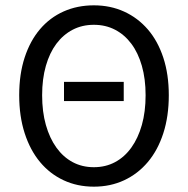

<svg xmlns="http://www.w3.org/2000/svg" viewBox="-20 -688 704 720"><path d="M220 -309V-381H444V-309ZM332 12Q270 12 218.5 -12Q167 -36 130 -80.5Q93 -125 72.5 -188.5Q52 -252 52 -331Q52 -410 72.5 -472.5Q93 -535 130 -578.5Q167 -622 218.5 -645Q270 -668 332 -668Q394 -668 445.5 -644.5Q497 -621 534.5 -577.5Q572 -534 592.5 -471.5Q613 -409 613 -331Q613 -252 592.5 -188.5Q572 -125 534.5 -80.5Q497 -36 445.5 -12Q394 12 332 12ZM332 -61Q376 -61 411.5 -80Q447 -99 472.5 -134.5Q498 -170 512 -219.5Q526 -269 526 -331Q526 -392 512 -441Q498 -490 472.5 -524Q447 -558 411.5 -576.5Q376 -595 332 -595Q288 -595 252.5 -576.5Q217 -558 191.5 -524Q166 -490 152 -441Q138 -392 138 -331Q138 -269 152 -219.5Q166 -170 191.5 -134.5Q217 -99 252.5 -80Q288 -61 332 -61Z"/></svg>

Font: Processing Sans Pro
Style: Regular
Weight: 400
Designer: Paul D. Hunt
Foundry: Adobe Systems Incorporated
Version: Version 2.020;PS 2.000;hotconv 1.0.86;makeotf.lib2.5.63406